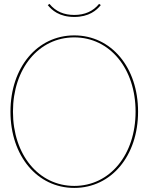

<svg xmlns="http://www.w3.org/2000/svg" viewBox="-20 -940 745 963"><path d="M352.5 -865C302 -865 260 -881.5 228 -920.5L219.5 -914.5C239.5 -889.5 277 -855 352.5 -855C426 -855 464.5 -888 485.5 -914.5L477 -920.5C447 -883.5 405 -865 352.5 -865ZM352.5 2.5C538 2.5 672.5 -158 672.5 -380C672.5 -602 538 -762.5 352.5 -762.5C167 -762.5 32.5 -602 32.5 -380C32.5 -158 167 2.5 352.5 2.5ZM352.5 -7.5C174 -7.5 45 -164 45 -380C45 -596 174 -752.5 352.5 -752.5C531 -752.5 660 -596 660 -380C660 -164 531 -7.5 352.5 -7.5Z"/></svg>

Font: Znikomit
Style: Regular
Weight: 100
Designer: gluk
Foundry: gluk
Version: Version 0.55